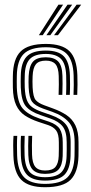

<svg xmlns="http://www.w3.org/2000/svg" viewBox="-20 -796 391 824"><path d="M173.2 -49.8Q137.2 -49.8 120.1 -68.1Q103 -86.5 101.5 -131Q101 -148 100.9 -169.4Q100.8 -190.8 102 -212.8H118Q117 -194 117 -172.5Q117 -151 117.5 -132Q118.5 -95.8 131.6 -80Q144.8 -64.2 173.2 -64.2Q205.2 -64.2 218 -79.6Q230.8 -95 232 -126.5Q232.8 -142.5 232.6 -155.9Q232.5 -169.2 232.5 -185.8Q232.5 -221 220.9 -236.2Q209.2 -251.5 187 -259L144.2 -273.2Q110.8 -284.5 86.6 -300.5Q62.5 -316.5 49.4 -344.6Q36.2 -372.8 35.2 -420.2Q34.8 -436.5 35 -448.5Q35.2 -460.5 35.2 -470Q36 -542.8 68.5 -575.1Q101 -607.5 176.8 -607.5Q246.5 -607.5 278 -576.5Q309.5 -545.5 312 -473.8Q312.8 -455.8 312.6 -432.9Q312.5 -410 311.5 -388.8H295.5Q296.5 -408.2 296.6 -431.1Q296.8 -454 296 -472.8Q293.8 -537.2 266 -565.2Q238.2 -593.2 176.8 -593.2Q110 -593.2 81.5 -564.2Q53 -535.2 52.2 -470Q52 -456.5 51.9 -446Q51.8 -435.5 52.2 -420.2Q54.5 -357.5 77.1 -330.9Q99.8 -304.2 149.2 -287.5L191.2 -273.5Q224.2 -262 236.8 -242.1Q249.2 -222.2 249.2 -185.8Q249.2 -171.5 249.4 -157.4Q249.5 -143.2 249 -126.2Q247.8 -86.8 230.8 -68.2Q213.8 -49.8 173.2 -49.8ZM173.2 -21Q118.5 -21 95 -46.9Q71.5 -72.8 69.5 -129.5Q69 -148.5 68.8 -169.1Q68.5 -189.8 70 -212.8H86Q84.8 -189.5 84.9 -167.8Q85 -146 85.5 -130Q87.2 -79.5 107.6 -57.5Q128 -35.5 173.2 -35.5Q223.8 -35.5 244.1 -57.6Q264.5 -79.8 265.8 -126.2Q266.5 -142.8 266.4 -156Q266.2 -169.2 266.2 -185.8Q266.2 -231 249.1 -253.1Q232 -275.2 195.5 -287.5L154.5 -301.8Q109 -317.2 90.2 -340.9Q71.5 -364.5 69.2 -420.5Q68.5 -435.5 68.8 -446.2Q69 -457 69.2 -469.8Q70 -527.2 94.4 -553.1Q118.8 -579 176.8 -579Q230.2 -579 254.1 -554.2Q278 -529.5 280 -472.2Q280.5 -455.2 280.6 -435Q280.8 -414.8 279.5 -388.8H263.5Q264.8 -415.5 264.6 -435.5Q264.5 -455.5 264 -472.2Q262.2 -523 241.1 -543.8Q220 -564.5 176.8 -564.5Q128.2 -564.5 107.5 -542.1Q86.8 -519.8 86.2 -469.8Q86 -456.2 85.8 -445.9Q85.5 -435.5 86.2 -420.5Q87.8 -385.8 95.4 -366.2Q103 -346.8 118.5 -335.8Q134 -324.8 159.2 -316L199.8 -301.8Q242.5 -287 262.9 -261.9Q283.2 -236.8 283.2 -185.8Q283.2 -169.2 283.2 -155.6Q283.2 -142 282.8 -126Q281.2 -71.5 256.8 -46.2Q232.2 -21 173.2 -21ZM173.2 7.5Q103.5 7.5 71.8 -23.8Q40 -55 37.5 -128Q36.8 -148.5 36.6 -170.8Q36.5 -193 38 -212.8H54Q52.8 -194.2 52.8 -171.1Q52.8 -148 53.5 -128.8Q55.8 -63.5 83.6 -35.1Q111.5 -6.8 173.2 -6.8Q240.8 -6.8 269.5 -35Q298.2 -63.2 299.8 -126Q300.2 -142 300.2 -155.6Q300.2 -169.2 300.2 -185.8Q300.2 -242.8 275.9 -271Q251.5 -299.2 204 -316.2L164.2 -330.2Q129.5 -342.8 117.4 -359.8Q105.2 -376.8 103 -420.5Q101.8 -442.5 103 -469.8Q105.2 -512.8 121.6 -531.5Q138 -550.2 176.8 -550.2Q212 -550.2 229.4 -532.5Q246.8 -514.8 248 -470.5Q248.5 -457.5 248.5 -435.8Q248.5 -414 247.5 -388.8H231.5Q232.5 -413 232.5 -433.5Q232.5 -454 232 -469.8Q231 -505.8 217.9 -520.8Q204.8 -535.8 176.8 -535.8Q147 -535.8 134.2 -520.4Q121.5 -505 120 -469.8Q119.5 -456.2 119.4 -445.6Q119.2 -435 120 -420.5Q122 -380 133 -366.9Q144 -353.8 169.2 -344.5L208.2 -330.2Q240.5 -318.5 265.1 -302.2Q289.8 -286 303.4 -258.4Q317 -230.8 317 -185.8Q317 -169 317.1 -155.5Q317.2 -142 316.8 -125.8Q315 -56.8 283 -24.6Q251 7.5 173.2 7.5ZM146.8 -645 230.8 -776H250.8L163.5 -645ZM212 -645 308.8 -776H328.5L228.8 -645ZM179.2 -645 269.8 -776H289.8L196 -645Z"/></svg>

Font: Big Shoulders Inline Display SemiBold
Style: Regular
Weight: 600
Designer: Patric King
Foundry: XO Type Co
Version: Version 1.000